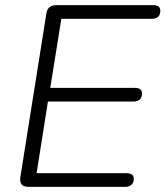

<svg xmlns="http://www.w3.org/2000/svg" viewBox="-20 -725 642 745"><path d="M91 0Q53 0 59 -38L160 -673Q165 -705 198 -705H574Q602 -705 602 -684Q602 -667 593 -659.5Q584 -652 571 -652H218L175 -384H503Q531 -384 531 -363Q531 -346 522 -338.5Q513 -331 499 -331H166L122 -53H470Q499 -53 499 -32Q499 -15 489.5 -7.5Q480 0 467 0Z"/></svg>

Font: Nunito Light
Style: Italic
Weight: 300
Italic angle: -9°
Designer: Vernon Adams
Foundry: Vernon Adams
Version: Version 3.601; ttfautohint (v1.8.2.53-6de2)